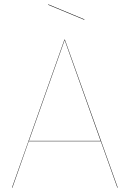

<svg xmlns="http://www.w3.org/2000/svg" viewBox="-20 -862 596 882"><path d="M443 -213H112L37 0H35L276 -680H278L521 0H519ZM442 -215 277 -678 113 -215ZM368 -773 367 -771 201 -840 202 -842Z"/></svg>

Font: FiraGO Two
Style: Regular
Weight: 100
Designer: bBox Type
Foundry: bBox Type GmbH
Version: Version 1.001